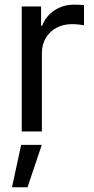

<svg xmlns="http://www.w3.org/2000/svg" viewBox="-20 -567 404 828"><path d="M73.7 0V-539.1H157.2V-456.1H162.1Q177.2 -497.1 214.4 -522Q251.5 -546.9 299.8 -546.9Q310.1 -546.9 322.8 -546.4Q335.4 -545.9 342.3 -545.4V-458Q338.4 -459 323 -460.9Q307.6 -462.9 290 -462.9Q253.4 -462.9 223.9 -447.3Q194.3 -431.6 177.5 -403.3Q160.6 -375 160.6 -336.4V0ZM31.7 240.7 71.3 57.6H160.2L98.6 240.7Z"/></svg>

Font: Inter 18pt
Style: Regular
Weight: 400
Designer: Rasmus Andersson
Foundry: rsms
Version: Version 4.001;git-66647c0bb